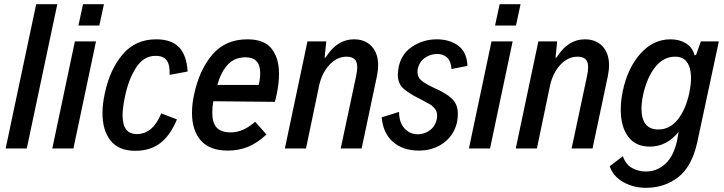

<svg xmlns="http://www.w3.org/2000/svg" viewBox="-20 -710 3464 918"><path d="M153 -690H254L108 0H7Z M377 -690H477L455 -588H355ZM338 -512H439L331 0H230Z M470 -169Q470 -213 481 -263Q505 -378 566.5 -450Q628 -522 726 -522Q801 -522 837 -483Q873 -444 877 -368L791 -352Q793 -399 777.5 -421Q762 -443 724 -443Q667 -443 630.5 -386.5Q594 -330 577 -246Q566 -191 566 -159Q566 -69 634 -69Q711 -69 751 -168L826 -139Q794 -62 746 -25.5Q698 11 627 11Q547 11 508.5 -38Q470 -87 470 -169Z M1314 -357Q1314 -312 1303 -260Q1298 -235 1294 -223L1000 -226Q995 -200 995 -170Q995 -123 1016 -100Q1037 -77 1083 -77Q1143 -77 1200 -128L1254 -67Q1209 -25 1164.5 -7.5Q1120 10 1070 10Q982 10 940 -38.5Q898 -87 898 -170Q898 -214 908 -258Q933 -376 995.5 -449Q1058 -522 1163 -522Q1243 -522 1278.5 -477.5Q1314 -433 1314 -357ZM1019 -304H1217Q1224 -333 1224 -361Q1224 -436 1154 -436Q1103 -436 1070.5 -402.5Q1038 -369 1019 -304Z M1450 -512H1540L1532 -434L1537 -435Q1591 -522 1672 -522Q1726 -522 1757 -488.5Q1788 -455 1788 -398Q1788 -374 1782 -345L1709 0H1609L1682 -343Q1688 -370 1688 -388Q1688 -416 1675 -427.5Q1662 -439 1637 -439Q1592 -439 1556 -401Q1520 -363 1506 -302L1443 0H1342Z M1805 -149 1888 -175Q1888 -124 1914 -96Q1940 -68 1977 -68Q2011 -68 2037 -88.5Q2063 -109 2069 -144Q2070 -149 2070 -158Q2070 -177 2059 -190.5Q2048 -204 2034.5 -212Q2021 -220 1986 -238Q1935 -263 1908.5 -287Q1882 -311 1882 -354Q1882 -361 1884 -377Q1894 -448 1948 -485Q2002 -522 2068 -522Q2129 -522 2170.5 -492Q2212 -462 2215 -395L2139 -380Q2136 -418 2117.5 -435Q2099 -452 2070 -452Q2038 -452 2011 -433Q1984 -414 1977 -378Q1976 -374 1976 -367Q1976 -340 1996 -324Q2016 -308 2061 -287Q2114 -264 2141.5 -237.5Q2169 -211 2169 -166Q2169 -114 2144.5 -74Q2120 -34 2077.5 -12Q2035 10 1984 10Q1906 10 1858.5 -32Q1811 -74 1805 -149Z M2369 -690H2469L2447 -588H2347ZM2330 -512H2431L2323 0H2222Z M2554 -512H2644L2636 -434L2641 -435Q2695 -522 2776 -522Q2830 -522 2861 -488.5Q2892 -455 2892 -398Q2892 -374 2886 -345L2813 0H2713L2786 -343Q2792 -370 2792 -388Q2792 -416 2779 -427.5Q2766 -439 2741 -439Q2696 -439 2660 -401Q2624 -363 2610 -302L2547 0H2446Z M3417 -512 3314 -31Q3289 85 3223.5 136.5Q3158 188 3068 188Q3010 188 2961.5 161.5Q2913 135 2895 85L2958 37Q2972 77 3002.5 93.5Q3033 110 3068 110Q3121 110 3161 73.5Q3201 37 3217 -37L3225 -80Q3168 -9 3087 -9Q3019 -9 2983.5 -56.5Q2948 -104 2948 -185Q2948 -230 2958 -276Q2981 -385 3042 -453.5Q3103 -522 3186 -522Q3229 -522 3260 -502.5Q3291 -483 3301 -446L3308 -447L3331 -512ZM3284 -337Q3284 -384 3265.5 -411.5Q3247 -439 3208 -439Q3152 -439 3112.5 -389Q3073 -339 3055 -257Q3047 -219 3047 -190Q3047 -143 3066.5 -117Q3086 -91 3128 -91Q3183 -91 3221 -139Q3259 -187 3276 -267Q3284 -307 3284 -337Z"/></svg>

Font: Decalotype Medium Italic
Style: Regular
Weight: 500
Italic angle: -12°
Designer: Alfredo Marco Pradil
Foundry: Alfredo Marco Pradil
Version: Version 1.0